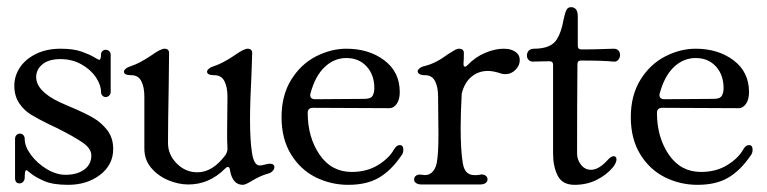

<svg xmlns="http://www.w3.org/2000/svg" viewBox="-20 -516 2141 536"><path d="M54 -41Q51 -41 50 -35.5Q49 -30 49 -20Q49 -14 45 -9Q41 -4 35 -4Q22 -4 22 -19V-79V-128Q22 -135 26 -139Q30 -143 36 -143Q41 -143 45 -139Q49 -135 49 -128Q49 -107 66.5 -83.5Q84 -60 110.5 -44Q137 -28 163 -28Q195 -28 215 -42.5Q235 -57 235 -82Q235 -101 211.5 -117.5Q188 -134 138 -159L119 -168Q86 -184 66.5 -196Q47 -208 33.5 -228Q20 -248 20 -277Q20 -304 35.5 -327.5Q51 -351 80.5 -365.5Q110 -380 149 -380Q185 -380 207.5 -372Q230 -364 242.5 -356.5Q255 -349 257 -349Q262 -349 262 -364Q262 -370 266 -373.5Q270 -377 275 -377Q281 -377 285 -373Q289 -369 289 -363V-308V-259Q289 -253 284.5 -249Q280 -245 275 -245Q270 -245 266 -249Q262 -253 262 -259Q262 -279 247.5 -300.5Q233 -322 207 -336.5Q181 -351 149 -351Q116 -351 98.5 -336.5Q81 -322 81 -301Q81 -262 146 -231Q155 -227 163 -223.5Q171 -220 178 -217Q216 -201 239.5 -187.5Q263 -174 279.5 -152.5Q296 -131 296 -100Q296 -56 259.5 -28Q223 0 170 0Q127 0 102.5 -11Q78 -22 66.5 -31.5Q55 -41 54 -41Z M347 -332Q369 -339 402 -361Q406 -364 413 -368.5Q420 -373 424 -375Q434 -380 439 -380Q452 -380 452 -368L451 -276Q449 -172 449 -117Q449 -84 473.5 -59.5Q498 -35 531 -35Q574 -35 610 -84Q616 -95 615 -103Q614 -119 614 -144L615 -246Q615 -273 606.5 -289.5Q598 -306 579 -306Q558 -306 558 -316Q558 -320 563.5 -324.5Q569 -329 579 -332Q601 -339 634 -361Q638 -364 645 -368.5Q652 -373 656 -375Q666 -380 671 -380Q684 -380 684 -368L682 -307Q678 -233 678 -182Q678 -124 683.5 -89Q689 -54 705 -54Q710 -54 719.5 -56.5Q729 -59 733 -59Q746 -59 746 -49Q746 -44 741 -38.5Q736 -33 727 -31Q706 -25 683 -11Q665 0 658 0Q629 0 622 -41Q621 -50 616 -50Q613 -50 608 -45Q564 -1 506 -1Q478 -1 449.5 -13Q421 -25 402 -47.5Q383 -70 383 -101V-246Q383 -273 374.5 -289.5Q366 -306 347 -306Q326 -306 326 -316Q326 -320 331.5 -324.5Q337 -329 347 -332Z M947 -380Q1010 -380 1053 -347.5Q1096 -315 1096 -259Q1096 -238 1087.5 -226Q1079 -214 1067 -214L854 -215Q839 -215 839 -201Q839 -133 872 -84.5Q905 -36 962 -36Q1004 -36 1035 -55Q1066 -74 1080 -99Q1087 -111 1096 -111Q1106 -111 1106 -98Q1106 -88 1100 -81Q1072 -40 1038 -20Q1004 0 952 0Q904 0 861.5 -21Q819 -42 792.5 -85Q766 -128 766 -189Q766 -250 793 -293.5Q820 -337 862 -358.5Q904 -380 947 -380ZM846 -251Q846 -239 860 -239L997 -240Q1015 -240 1020 -248.5Q1025 -257 1025 -270Q1025 -307 1003.5 -330.5Q982 -354 947 -354Q913 -354 886.5 -329Q860 -304 847 -256Q846 -254 846 -251Z M1167 -332Q1198 -340 1231 -365Q1235 -367 1245 -373.5Q1255 -380 1261 -380Q1275 -380 1275 -368Q1275 -352 1274 -339V-337Q1274 -331 1277 -330Q1280 -329 1285 -334Q1307 -357 1334.5 -368.5Q1362 -380 1386 -380Q1399 -380 1407 -377Q1431 -369 1431 -348Q1431 -333 1419 -321Q1407 -309 1391 -309Q1382 -309 1378 -311Q1357 -318 1342 -318Q1316 -318 1296.5 -302Q1277 -286 1269 -255Q1266 -201 1266 -160Q1266 -96 1272 -60Q1275 -43 1283 -35Q1291 -27 1306 -27Q1313 -27 1318 -28L1324 -29Q1332 -29 1336.5 -25Q1341 -21 1341 -15Q1341 -9 1335.5 -5Q1330 -1 1320 -1H1157Q1147 -1 1141.5 -5Q1136 -9 1136 -15Q1136 -22 1142 -26Q1148 -30 1159 -28Q1174 -25 1184.5 -33.5Q1195 -42 1199 -60Q1204 -85 1204 -139L1203 -246Q1203 -273 1194.5 -289.5Q1186 -306 1167 -306Q1157 -306 1151.5 -309Q1146 -312 1146 -317Q1146 -321 1151.5 -325.5Q1157 -330 1167 -332Z M1524 -87V-335Q1524 -345 1514 -345Q1496 -345 1485.5 -344.5Q1475 -344 1468 -344Q1460 -344 1455.5 -349Q1451 -354 1451 -361Q1451 -369 1456 -374.5Q1461 -380 1471 -380Q1519 -380 1535 -407Q1547 -426 1553 -460Q1557 -479 1561 -487.5Q1565 -496 1574 -496Q1593 -496 1593 -470V-388Q1593 -378 1603 -378Q1638 -378 1661 -379Q1684 -380 1693 -380Q1702 -380 1706.5 -375Q1711 -370 1711 -362Q1711 -355 1706 -349Q1701 -343 1693 -344Q1665 -347 1602 -347Q1592 -347 1592 -337Q1591 -223 1591 -87Q1591 -70 1602 -56Q1613 -42 1630 -42Q1652 -42 1677 -70Q1686 -80 1693 -80Q1701 -80 1701 -71Q1701 -62 1692 -50Q1674 -28 1646 -14Q1618 0 1584 0Q1550 0 1537 -25.5Q1524 -51 1524 -87Z M1922 -380Q1985 -380 2028 -347.5Q2071 -315 2071 -259Q2071 -238 2062.5 -226Q2054 -214 2042 -214L1829 -215Q1814 -215 1814 -201Q1814 -133 1847 -84.5Q1880 -36 1937 -36Q1979 -36 2010 -55Q2041 -74 2055 -99Q2062 -111 2071 -111Q2081 -111 2081 -98Q2081 -88 2075 -81Q2047 -40 2013 -20Q1979 0 1927 0Q1879 0 1836.5 -21Q1794 -42 1767.5 -85Q1741 -128 1741 -189Q1741 -250 1768 -293.5Q1795 -337 1837 -358.5Q1879 -380 1922 -380ZM1821 -251Q1821 -239 1835 -239L1972 -240Q1990 -240 1995 -248.5Q2000 -257 2000 -270Q2000 -307 1978.5 -330.5Q1957 -354 1922 -354Q1888 -354 1861.5 -329Q1835 -304 1822 -256Q1821 -254 1821 -251Z"/></svg>

Font: Hina Mincho
Style: Regular
Weight: 400
Designer: satsuyako
Foundry: satsuyako
Version: Version 1.100